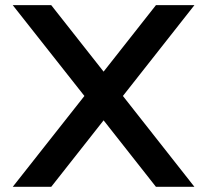

<svg xmlns="http://www.w3.org/2000/svg" viewBox="-20 -723 802 743"><path d="M455.6 -351.6 732.4 0H583.5L380.9 -257.3L178.2 0H29.3L306.6 -351.6L29.3 -703.1H178.2L380.9 -445.8L583.5 -703.1H732.4Z"/></svg>

Font: Gerhaus
Style: Regular
Weight: 400
Designer: GGBotNet
Foundry: GGBotNet
Version: 1.01